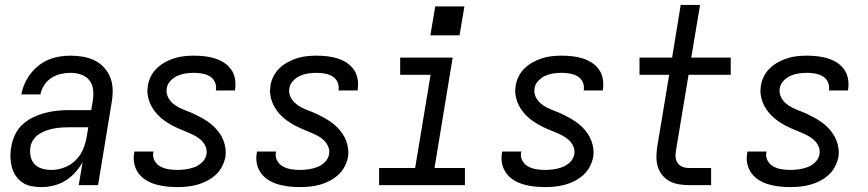

<svg xmlns="http://www.w3.org/2000/svg" viewBox="-20 -755 3540 783"><path d="M149 8Q128 8 107.5 4Q87 0 71 -11Q55 -22 44 -38.5Q33 -55 28 -74.5Q23 -94 22.5 -115Q22 -136 26 -157Q30 -181 41 -205Q52 -229 71.5 -247Q91 -265 115 -276.5Q139 -288 164 -294.5Q189 -301 213.5 -303.5Q238 -306 263 -306H352L359 -347Q362 -369 359.5 -390.5Q357 -412 344 -428Q331 -444 310.5 -451Q290 -458 268 -458Q248 -458 228 -453.5Q208 -449 190 -437.5Q172 -426 160 -407.5Q148 -389 145 -370H67Q71 -392 80.5 -413.5Q90 -435 104.5 -454Q119 -473 138 -488Q157 -503 179 -512Q201 -521 223.5 -524.5Q246 -528 268 -528Q294 -528 319.5 -523.5Q345 -519 367 -508Q389 -497 405.5 -478.5Q422 -460 430.5 -437Q439 -414 439.5 -388Q440 -362 435 -335L380 0H301L317 -94Q304 -71 286 -51Q268 -31 245.5 -17.5Q223 -4 198 2Q173 8 149 8ZM190 -62Q216 -62 242.5 -72Q269 -82 289 -102Q309 -122 319.5 -148Q330 -174 334 -200L340 -236H263Q247 -236 231.5 -235Q216 -234 200 -231Q184 -228 168.5 -222.5Q153 -217 139 -208Q125 -199 115.5 -184.5Q106 -170 104 -155Q101 -135 105 -116.5Q109 -98 121.5 -85Q134 -72 152.5 -67Q171 -62 190 -62Z M703 8Q680 8 658 5.5Q636 3 615 -3Q594 -9 576 -20Q558 -31 545.5 -47.5Q533 -64 528 -85.5Q523 -107 527 -130Q527 -132 527.5 -133.5Q528 -135 528 -137H606Q606 -136 606 -135Q606 -134 605 -133Q602 -115 610.5 -99.5Q619 -84 634 -76Q649 -68 666.5 -65Q684 -62 703 -62Q720 -62 738 -64.5Q756 -67 773.5 -73.5Q791 -80 805 -94Q819 -108 822 -126Q825 -144 817.5 -159.5Q810 -175 798 -185.5Q786 -196 771 -203.5Q756 -211 740 -217.5Q724 -224 709 -230.5Q694 -237 679.5 -245Q665 -253 651.5 -262.5Q638 -272 626.5 -283.5Q615 -295 605.5 -309Q596 -323 590 -338.5Q584 -354 582 -371Q580 -388 583 -406Q586 -425 595.5 -444Q605 -463 620.5 -477.5Q636 -492 654.5 -502Q673 -512 692.5 -518Q712 -524 732 -526Q752 -528 771 -528Q793 -528 814.5 -525.5Q836 -523 855.5 -517Q875 -511 892.5 -500Q910 -489 922 -472.5Q934 -456 938 -435Q942 -414 939 -392Q939 -391 938.5 -389Q938 -387 938 -386H860Q860 -386 860 -387Q860 -388 861 -389Q863 -406 856 -421Q849 -436 835 -444Q821 -452 804.5 -455Q788 -458 771 -458Q754 -458 737 -455.5Q720 -453 704 -446Q688 -439 675 -425Q662 -411 660 -395Q657 -377 664 -361.5Q671 -346 683 -335Q695 -324 710 -316.5Q725 -309 741 -303Q757 -297 772 -290Q787 -283 801.5 -275Q816 -267 829.5 -257.5Q843 -248 854.5 -236.5Q866 -225 875.5 -211.5Q885 -198 891 -182.5Q897 -167 899.5 -149.5Q902 -132 899 -114Q895 -94 885 -75Q875 -56 859 -41.5Q843 -27 823.5 -17Q804 -7 783.5 -1.5Q763 4 743 6Q723 8 703 8Z M1203 8Q1180 8 1158 5.5Q1136 3 1115 -3Q1094 -9 1076 -20Q1058 -31 1045.5 -47.5Q1033 -64 1028 -85.5Q1023 -107 1027 -130Q1027 -132 1027.5 -133.5Q1028 -135 1028 -137H1106Q1106 -136 1106 -135Q1106 -134 1105 -133Q1102 -115 1110.5 -99.5Q1119 -84 1134 -76Q1149 -68 1166.5 -65Q1184 -62 1203 -62Q1220 -62 1238 -64.5Q1256 -67 1273.5 -73.5Q1291 -80 1305 -94Q1319 -108 1322 -126Q1325 -144 1317.5 -159.5Q1310 -175 1298 -185.5Q1286 -196 1271 -203.5Q1256 -211 1240 -217.5Q1224 -224 1209 -230.5Q1194 -237 1179.5 -245Q1165 -253 1151.5 -262.5Q1138 -272 1126.5 -283.5Q1115 -295 1105.5 -309Q1096 -323 1090 -338.5Q1084 -354 1082 -371Q1080 -388 1083 -406Q1086 -425 1095.5 -444Q1105 -463 1120.5 -477.5Q1136 -492 1154.5 -502Q1173 -512 1192.5 -518Q1212 -524 1232 -526Q1252 -528 1271 -528Q1293 -528 1314.5 -525.5Q1336 -523 1355.5 -517Q1375 -511 1392.5 -500Q1410 -489 1422 -472.5Q1434 -456 1438 -435Q1442 -414 1439 -392Q1439 -391 1438.5 -389Q1438 -387 1438 -386H1360Q1360 -386 1360 -387Q1360 -388 1361 -389Q1363 -406 1356 -421Q1349 -436 1335 -444Q1321 -452 1304.5 -455Q1288 -458 1271 -458Q1254 -458 1237 -455.5Q1220 -453 1204 -446Q1188 -439 1175 -425Q1162 -411 1160 -395Q1157 -377 1164 -361.5Q1171 -346 1183 -335Q1195 -324 1210 -316.5Q1225 -309 1241 -303Q1257 -297 1272 -290Q1287 -283 1301.5 -275Q1316 -267 1329.5 -257.5Q1343 -248 1354.5 -236.5Q1366 -225 1375.5 -211.5Q1385 -198 1391 -182.5Q1397 -167 1399.5 -149.5Q1402 -132 1399 -114Q1395 -94 1385 -75Q1375 -56 1359 -41.5Q1343 -27 1323.5 -17Q1304 -7 1283.5 -1.5Q1263 4 1243 6Q1223 8 1203 8Z M1526 0V-70H1673L1736 -450H1612V-520H1826L1752 -70H1876V0ZM1735 -611 1755 -729H1874L1854 -611Z M2203 8Q2180 8 2158 5.5Q2136 3 2115 -3Q2094 -9 2076 -20Q2058 -31 2045.5 -47.5Q2033 -64 2028 -85.5Q2023 -107 2027 -130Q2027 -132 2027.5 -133.5Q2028 -135 2028 -137H2106Q2106 -136 2106 -135Q2106 -134 2105 -133Q2102 -115 2110.5 -99.5Q2119 -84 2134 -76Q2149 -68 2166.5 -65Q2184 -62 2203 -62Q2220 -62 2238 -64.5Q2256 -67 2273.5 -73.5Q2291 -80 2305 -94Q2319 -108 2322 -126Q2325 -144 2317.5 -159.5Q2310 -175 2298 -185.5Q2286 -196 2271 -203.5Q2256 -211 2240 -217.5Q2224 -224 2209 -230.5Q2194 -237 2179.5 -245Q2165 -253 2151.5 -262.5Q2138 -272 2126.5 -283.5Q2115 -295 2105.5 -309Q2096 -323 2090 -338.5Q2084 -354 2082 -371Q2080 -388 2083 -406Q2086 -425 2095.5 -444Q2105 -463 2120.5 -477.5Q2136 -492 2154.5 -502Q2173 -512 2192.5 -518Q2212 -524 2232 -526Q2252 -528 2271 -528Q2293 -528 2314.5 -525.5Q2336 -523 2355.5 -517Q2375 -511 2392.5 -500Q2410 -489 2422 -472.5Q2434 -456 2438 -435Q2442 -414 2439 -392Q2439 -391 2438.5 -389Q2438 -387 2438 -386H2360Q2360 -386 2360 -387Q2360 -388 2361 -389Q2363 -406 2356 -421Q2349 -436 2335 -444Q2321 -452 2304.5 -455Q2288 -458 2271 -458Q2254 -458 2237 -455.5Q2220 -453 2204 -446Q2188 -439 2175 -425Q2162 -411 2160 -395Q2157 -377 2164 -361.5Q2171 -346 2183 -335Q2195 -324 2210 -316.5Q2225 -309 2241 -303Q2257 -297 2272 -290Q2287 -283 2301.5 -275Q2316 -267 2329.5 -257.5Q2343 -248 2354.5 -236.5Q2366 -225 2375.5 -211.5Q2385 -198 2391 -182.5Q2397 -167 2399.5 -149.5Q2402 -132 2399 -114Q2395 -94 2385 -75Q2375 -56 2359 -41.5Q2343 -27 2323.5 -17Q2304 -7 2283.5 -1.5Q2263 4 2243 6Q2223 8 2203 8Z M2789 0Q2768 0 2748 -3.5Q2728 -7 2711 -16Q2694 -25 2681.5 -40Q2669 -55 2663 -74Q2657 -93 2657 -113.5Q2657 -134 2660 -155L2709 -450H2588V-520H2721L2756 -735H2835L2799 -520H2960V-450H2788L2737 -143Q2734 -129 2735 -115.5Q2736 -102 2743 -91Q2750 -80 2762.5 -75Q2775 -70 2789 -70H2880V0Z M3203 8Q3180 8 3158 5.5Q3136 3 3115 -3Q3094 -9 3076 -20Q3058 -31 3045.5 -47.5Q3033 -64 3028 -85.5Q3023 -107 3027 -130Q3027 -132 3027.5 -133.5Q3028 -135 3028 -137H3106Q3106 -136 3106 -135Q3106 -134 3105 -133Q3102 -115 3110.5 -99.5Q3119 -84 3134 -76Q3149 -68 3166.5 -65Q3184 -62 3203 -62Q3220 -62 3238 -64.5Q3256 -67 3273.5 -73.5Q3291 -80 3305 -94Q3319 -108 3322 -126Q3325 -144 3317.5 -159.5Q3310 -175 3298 -185.5Q3286 -196 3271 -203.5Q3256 -211 3240 -217.5Q3224 -224 3209 -230.5Q3194 -237 3179.5 -245Q3165 -253 3151.5 -262.5Q3138 -272 3126.5 -283.5Q3115 -295 3105.5 -309Q3096 -323 3090 -338.5Q3084 -354 3082 -371Q3080 -388 3083 -406Q3086 -425 3095.5 -444Q3105 -463 3120.5 -477.5Q3136 -492 3154.5 -502Q3173 -512 3192.5 -518Q3212 -524 3232 -526Q3252 -528 3271 -528Q3293 -528 3314.5 -525.5Q3336 -523 3355.5 -517Q3375 -511 3392.5 -500Q3410 -489 3422 -472.5Q3434 -456 3438 -435Q3442 -414 3439 -392Q3439 -391 3438.5 -389Q3438 -387 3438 -386H3360Q3360 -386 3360 -387Q3360 -388 3361 -389Q3363 -406 3356 -421Q3349 -436 3335 -444Q3321 -452 3304.5 -455Q3288 -458 3271 -458Q3254 -458 3237 -455.5Q3220 -453 3204 -446Q3188 -439 3175 -425Q3162 -411 3160 -395Q3157 -377 3164 -361.5Q3171 -346 3183 -335Q3195 -324 3210 -316.5Q3225 -309 3241 -303Q3257 -297 3272 -290Q3287 -283 3301.5 -275Q3316 -267 3329.5 -257.5Q3343 -248 3354.5 -236.5Q3366 -225 3375.5 -211.5Q3385 -198 3391 -182.5Q3397 -167 3399.5 -149.5Q3402 -132 3399 -114Q3395 -94 3385 -75Q3375 -56 3359 -41.5Q3343 -27 3323.5 -17Q3304 -7 3283.5 -1.5Q3263 4 3243 6Q3223 8 3203 8Z"/></svg>

Font: Iosevka SS04 Oblique
Style: Regular
Weight: 400
Italic angle: -9°
Monospace: yes
Designer: Belleve Invis
Foundry: Belleve Invis
Version: Version 19.0.0; ttfautohint (v1.8.4)